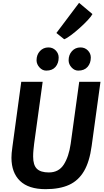

<svg xmlns="http://www.w3.org/2000/svg" viewBox="-20 -1322 732 1350"><path d="M300.5 8Q181 8 121 -49.8Q61 -107.5 60.5 -212Q60.5 -227 62 -246.2Q63.5 -265.5 67.5 -291.5L129.5 -747H280L220 -311.5Q217.5 -289.5 215.2 -267Q213 -244.5 213 -221Q213 -161 239.5 -135.2Q266 -109.5 323.5 -109.5Q393 -109.5 428.5 -165Q464 -220.5 477 -311L537 -747H686.5L624.5 -296Q609.5 -185 571 -119.5Q532 -52.5 465.8 -22.2Q399.5 8 300.5 8ZM305 -825.5Q278 -825.5 257.5 -848.2Q237 -871 237 -898Q237 -937 260.8 -962.8Q284.5 -988.5 320.5 -988.5Q351.5 -988.5 372 -967.2Q392.5 -946 392.5 -917.5Q392.5 -877.5 370.2 -851.5Q348 -825.5 305 -825.5ZM530 -825.5Q503.5 -825.5 483 -848Q462.5 -870.5 462.5 -898Q462.5 -936.5 486 -962.5Q509.5 -988.5 546 -988.5Q577 -988.5 597.8 -967.2Q618.5 -946 618.5 -917.5Q618.5 -878 595.8 -851.8Q573 -825.5 530 -825.5ZM431.5 -1046 376.5 -1090 536 -1302 630 -1223Q622.5 -1208 597.8 -1181.2Q573 -1154.5 541 -1125.8Q509 -1097 479.2 -1074.8Q449.5 -1052.5 431.5 -1046Z"/></svg>

Font: Merriweather Sans Italic
Style: Bold
Weight: 700
Italic angle: -7.5°
Designer: Eben Sorkin
Foundry: Eben Sorkin
Version: Version 1.008; ttfautohint (v1.7.19-72a1) -l 8 -r 50 -G 200 